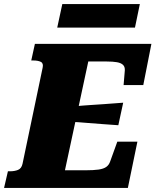

<svg xmlns="http://www.w3.org/2000/svg" viewBox="-56 -926 766 946"><path d="M621 -228 574 0H-36L-17 -82H-7Q16 -82 33 -89Q50 -96 55 -119L154 -592Q159 -614 145.5 -621Q132 -628 108 -628H98L116 -710H690L650 -507H553L559 -579Q560 -597 550 -606.5Q540 -616 520 -619.5Q500 -623 470 -623H379L264 -87H365Q405 -87 429.5 -90.5Q454 -94 467.5 -103.5Q481 -113 487 -131L522 -228ZM310 -402Q350 -406 390 -408.5Q430 -411 470.5 -414Q511 -417 551 -420L527 -309Q488 -312 449.5 -314.5Q411 -317 372 -320.5Q333 -324 293 -326ZM251 -906H633L609 -790H226Z"/></svg>

Font: Roboto Serif ExtraBold
Style: Italic
Weight: 800
Italic angle: -10°
Version: Version 1.007